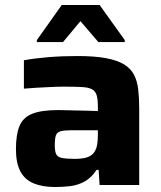

<svg xmlns="http://www.w3.org/2000/svg" viewBox="-20 -743 648 771"><path d="M201 8Q151 8 115.5 -6.5Q80 -21 62 -54.5Q44 -88 44 -144Q44 -202 58 -236.5Q72 -271 109 -286Q146 -301 214 -301Q223 -301 241.5 -300.5Q260 -300 283 -299.5Q306 -299 329.5 -298.5Q353 -298 373 -297V-316Q373 -345 368 -361Q363 -377 349.5 -384.5Q336 -392 308.5 -393.5Q281 -395 236 -395Q212 -395 182 -393.5Q152 -392 123.5 -390.5Q95 -389 76 -387V-501Q120 -509 174.5 -513.5Q229 -518 291 -518Q360 -518 405.5 -509.5Q451 -501 478 -484.5Q505 -468 518 -443Q531 -418 535 -384Q539 -350 539 -308V0H380L376 -61H368Q347 -29 319.5 -14Q292 1 261.5 4.5Q231 8 201 8ZM281 -105Q301 -105 317 -108Q333 -111 344 -118Q355 -125 361 -136Q368 -148 370.5 -164Q373 -180 373 -201V-220H267Q238 -220 223.5 -216Q209 -212 204.5 -199.5Q200 -187 200 -160Q200 -137 205 -125Q210 -113 227.5 -109Q245 -105 281 -105ZM128 -574V-582L228 -723H380L481 -582V-574H375L303 -658L233 -574Z"/></svg>

Font: Saira SemiExpanded
Style: Bold
Weight: 700
Width: 6
Designer: Hector Gatti with collaboration of the Omnibus-Type team
Foundry: Omnibus-Type
Version: Version 1.101